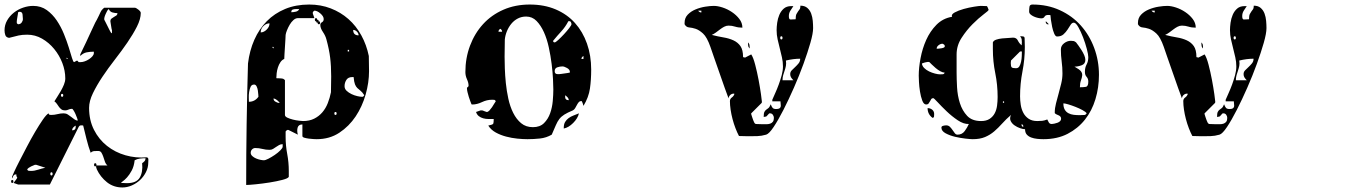

<svg xmlns="http://www.w3.org/2000/svg" viewBox="-27 -587 6047 847"><path d="M567 -553Q573 -553 583.5 -544.5Q594 -536 594 -530Q594 -503 577 -469.5Q560 -436 535 -399.5Q510 -363 480 -324.5Q450 -286 425 -248.5Q400 -211 383 -176Q366 -141 366 -111Q366 -57 387.5 -14.5Q409 28 445 56.5Q481 85 526.5 98Q572 111 620 107Q628 108 627.5 118Q627 128 627 131Q627 152 617 172Q607 192 591 207Q575 222 554.5 231Q534 240 513 240Q474 240 445 217Q416 194 400 160L397 150V145Q395 147 393 147Q388 147 388 140Q388 133 393 133Q397 133 398 136.5Q399 140 398 143H447Q439 136 435.5 125Q432 114 428.5 104Q425 94 420.5 86.5Q416 79 406 79Q398 79 389 79.5Q380 80 373 87Q363 60 354.5 26Q346 -8 340 -33Q338 -34 333 -34Q328 -34 325.5 -33Q323 -32 320 -27L193 227H53L33 220Q43 207 46 202.5Q49 198 49 196.5Q49 195 47 193Q45 191 45 182Q37 182 33.5 186.5Q30 191 27 200Q26 198 26 193Q26 192 35 172Q44 152 59 123Q74 94 92 59.5Q110 25 128 -5.5Q146 -36 161.5 -58.5Q177 -81 187 -87Q189 -81 192 -80.5Q195 -80 199 -80Q213 -80 226.5 -83.5Q240 -87 254 -87Q264 -87 272 -82Q280 -77 287.5 -71Q295 -65 302 -60Q309 -55 316 -55Q316 -58 313 -66.5Q310 -75 306 -84Q302 -93 297.5 -100Q293 -107 291 -107Q282 -107 275 -103.5Q268 -100 260 -100Q250 -100 244 -104.5Q238 -109 233.5 -115Q229 -121 224.5 -128Q220 -135 213 -140Q217 -147 225 -159Q233 -171 241 -185Q249 -199 255 -213.5Q261 -228 261 -241Q261 -275 248 -309Q235 -343 212 -371Q189 -399 158.5 -416.5Q128 -434 93 -434Q71 -434 55 -430.5Q39 -427 13 -420Q0 -422 -3.5 -432Q-7 -442 -7 -453Q-7 -477 4.5 -497Q16 -517 34.5 -531.5Q53 -546 75.5 -553.5Q98 -561 119 -561Q154 -561 179.5 -542.5Q205 -524 223.5 -496.5Q242 -469 255 -437Q268 -405 276.5 -377.5Q285 -350 290.5 -331.5Q296 -313 300 -313Q301 -313 306.5 -316.5Q312 -320 313 -320Q314 -320 316.5 -317Q319 -314 320 -313H330Q337 -313 347 -316.5Q357 -320 366 -326Q375 -332 381 -339Q387 -346 387 -353V-359Q370 -359 355 -356Q340 -353 327 -340V-347Q341 -375 353 -401Q364 -424 374.5 -447.5Q385 -471 393 -487Q396 -492 400.5 -500.5Q405 -509 409 -517.5Q413 -526 416 -532.5Q419 -539 420 -540Q422 -543 427 -548Q432 -553 433 -553ZM467 -453Q466 -455 465 -461Q464 -467 463 -473.5Q462 -480 461 -486Q460 -492 460 -493Q460 -501 465 -505Q470 -509 475.5 -512Q481 -515 486 -518.5Q491 -522 491 -529Q481 -529 469.5 -532Q458 -535 453 -547Q449 -545 445.5 -538.5Q442 -532 439 -525Q435 -517 433 -507V-500Q435 -497 438.5 -489.5Q442 -482 446.5 -473.5Q451 -465 454.5 -457.5Q458 -450 460 -447Q462 -442 467 -440ZM47 -487Q47 -483 50 -482Q51 -481 53 -480Q63 -480 68.5 -487.5Q74 -495 74 -503Q74 -511 72.5 -523Q71 -535 60 -535Q57 -535 53 -533Q53 -531 52 -525.5Q51 -520 50 -513.5Q49 -507 48 -501.5Q47 -496 47 -493ZM267 -333V-327H273ZM247 -160Q252 -160 252 -166.5Q252 -173 247 -173Q242 -173 242 -166.5Q242 -160 247 -160ZM307 -33Q301 -30 296 -24.5Q291 -19 291 -12Q307 -12 307 -27ZM615 111Q603 111 590.5 112.5Q578 114 567 120Q564 147 554 165.5Q544 184 533.5 195.5Q523 207 515 212.5Q507 218 507 220L533 221Q575 221 589.5 196.5Q604 172 600 133Q606 129 610.5 124Q615 119 615 111ZM133 140H127Q123 141 110.5 147Q98 153 93 160Q95 166 100 166.5Q105 167 110 167Q125 167 141.5 161.5Q158 156 173 153ZM200 187Q205 187 205 180Q205 173 200 173Q195 173 195 180Q195 187 200 187ZM27 220Q22 220 22 213.5Q22 207 27 207Q32 207 32 213.5Q32 220 27 220Z M1247 193Q1244 200 1219 206.5Q1194 213 1162.5 218Q1131 223 1101 226Q1071 229 1059 229Q1059 94 1061 -39Q1063 -172 1067 -307Q1074 -364 1095 -411.5Q1116 -459 1150 -493.5Q1184 -528 1231 -547.5Q1278 -567 1337 -567Q1388 -567 1432 -550Q1476 -533 1510 -503Q1544 -473 1567 -431Q1590 -389 1600 -340L1601 -273Q1601 -223 1586 -170Q1571 -117 1542 -73.5Q1513 -30 1470 -1.5Q1427 27 1370 27Q1367 27 1356.5 26.5Q1346 26 1335 24.5Q1324 23 1315.5 20.5Q1307 18 1307 13V-38Q1290 -38 1286 -24Q1282 -10 1287 7L1247 -13Q1246 -14 1243 -14Q1240 -14 1240 -13Q1236 -12 1233 -7V17Q1233 55 1240 92Q1247 129 1247 167ZM1280 -547Q1272 -547 1265 -545Q1258 -543 1258 -533Q1267 -533 1278 -535.5Q1289 -538 1293 -547ZM1230 -80Q1230 -73 1240.5 -68Q1251 -63 1265 -59.5Q1279 -56 1292 -54.5Q1305 -53 1310 -53Q1338 -53 1359 -63.5Q1380 -74 1395 -91.5Q1410 -109 1419 -132Q1428 -155 1433 -180L1434 -250Q1434 -296 1429.5 -332.5Q1425 -369 1413 -413Q1409 -429 1397.5 -446Q1386 -463 1386 -477Q1386 -485 1393.5 -489Q1401 -493 1401 -503Q1401 -515 1386.5 -527.5Q1372 -540 1360 -540Q1359 -540 1356.5 -537.5Q1354 -535 1353 -533V-527L1360 -507H1287Q1277 -507 1267.5 -498.5Q1258 -490 1251 -478Q1244 -466 1239 -453.5Q1234 -441 1233 -433Q1233 -427 1232 -412Q1231 -397 1230 -380Q1229 -363 1228 -348Q1227 -333 1227 -327Q1217 -323 1210 -312.5Q1203 -302 1199 -289.5Q1195 -277 1193.5 -264Q1192 -251 1192 -242Q1195 -242 1206 -241.5Q1217 -241 1220 -240Q1222 -240 1226 -237Q1230 -234 1230 -233ZM1373 -500Q1380 -500 1378 -493H1380Q1385 -493 1385 -486.5Q1385 -480 1380 -480Q1373 -480 1375 -487H1373Q1368 -487 1368 -493H1367Q1362 -493 1362 -500Q1362 -507 1367 -507Q1372 -507 1372 -500ZM1162 -484Q1147 -484 1135 -472Q1123 -460 1123 -444Q1137 -444 1149.5 -456.5Q1162 -469 1162 -484ZM1555 -431Q1555 -440 1547.5 -447.5Q1540 -455 1531 -455Q1531 -431 1555 -431ZM1180 -380H1173L1180 -373ZM1513 -367H1507V-360H1513ZM1573 -160Q1578 -162 1580 -167Q1571 -181 1563 -187Q1555 -193 1549 -199Q1543 -205 1539 -215Q1535 -225 1533 -247H1527Q1509 -247 1501 -234.5Q1493 -222 1493 -207Q1493 -195 1502 -186.5Q1511 -178 1523.5 -172Q1536 -166 1549 -163Q1562 -160 1570 -160ZM1113 -160Q1113 -161 1112.5 -169.5Q1112 -178 1110.5 -188Q1109 -198 1105 -206Q1101 -214 1094 -214Q1083 -214 1078.5 -204Q1074 -194 1072 -181Q1070 -168 1070.5 -155.5Q1071 -143 1071 -138Q1097 -138 1113 -160ZM1207 -133Q1202 -140 1195 -145.5Q1188 -151 1180 -153V-150Q1180 -143 1189 -138Q1198 -133 1203 -133ZM1453 -80Q1458 -80 1458 -86.5Q1458 -93 1453 -93Q1448 -93 1448 -86.5Q1448 -80 1453 -80ZM1220 49Q1211 49 1204 53Q1197 57 1190.5 61.5Q1184 66 1177.5 70Q1171 74 1162 74Q1146 74 1130.5 70Q1115 66 1099 66Q1091 66 1085 72Q1079 78 1079 87Q1079 95 1086 101.5Q1093 108 1102.5 112Q1112 116 1121.5 118Q1131 120 1137 120Q1144 120 1157.5 113Q1171 106 1185 96.5Q1199 87 1209.5 76.5Q1220 66 1220 60Z M2040 -210Q2040 -222 2033 -237.5Q2026 -253 2026 -269Q2026 -331 2046.5 -385.5Q2067 -440 2104 -480.5Q2141 -521 2193.5 -544Q2246 -567 2310 -567Q2374 -567 2424.5 -545.5Q2475 -524 2509.5 -485.5Q2544 -447 2562.5 -394.5Q2581 -342 2581 -280Q2581 -235 2575.5 -196.5Q2570 -158 2547 -120Q2547 -122 2544 -130Q2541 -138 2540 -140Q2540 -141 2537 -141Q2530 -141 2525.5 -135.5Q2521 -130 2517.5 -123Q2514 -116 2510 -109.5Q2506 -103 2500 -100Q2476 -90 2462.5 -81.5Q2449 -73 2440.5 -62Q2432 -51 2425 -34.5Q2418 -18 2407 7Q2383 21 2355 24Q2327 27 2300 27Q2280 27 2255 24.5Q2230 22 2205.5 15.5Q2181 9 2160 -2.5Q2139 -14 2127 -33Q2147 -37 2149 -41.5Q2151 -46 2151 -62Q2140 -62 2128 -62Q2116 -62 2105 -65Q2094 -68 2085.5 -74.5Q2077 -81 2073 -93L2093 -100H2100Q2102 -100 2110 -96.5Q2118 -93 2120 -93Q2126 -93 2132 -99.5Q2138 -106 2143.5 -114Q2149 -122 2153.5 -130Q2158 -138 2160 -140Q2158 -146 2153.5 -146.5Q2149 -147 2144 -147Q2121 -147 2099 -136.5Q2077 -126 2057 -126Q2054 -126 2053 -127Q2051 -132 2047.5 -141Q2044 -150 2041 -160Q2038 -170 2035.5 -180Q2033 -190 2033 -197V-200Q2034 -201 2037 -203.5Q2040 -206 2040 -207ZM2414 -192Q2414 -208 2412.5 -238.5Q2411 -269 2406.5 -305Q2402 -341 2394 -378Q2386 -415 2372.5 -445Q2359 -475 2340 -494.5Q2321 -514 2294 -514Q2274 -514 2257.5 -505.5Q2241 -497 2229 -482.5Q2217 -468 2209.5 -450Q2202 -432 2200 -413L2199 -337Q2199 -317 2200 -286Q2201 -255 2204.5 -220.5Q2208 -186 2215.5 -151.5Q2223 -117 2237 -89Q2251 -61 2272 -43.5Q2293 -26 2324 -26Q2355 -26 2373 -44Q2391 -62 2400 -87.5Q2409 -113 2411.5 -141.5Q2414 -170 2414 -192ZM2494 -480Q2494 -485 2491.5 -489.5Q2489 -494 2483 -494Q2481 -494 2480 -493Q2467 -468 2449 -448.5Q2431 -429 2413 -407Q2413 -400 2420 -400Q2424 -400 2436 -411Q2448 -422 2461 -436Q2474 -450 2484 -463Q2494 -476 2494 -480ZM2188 -447Q2188 -455 2180 -460Q2172 -455 2172 -447ZM2547 -340Q2538 -335 2538 -327H2547ZM2487 -270Q2487 -280 2474.5 -287Q2462 -294 2454 -294Q2443 -294 2431.5 -290Q2420 -286 2420 -273Q2420 -260 2433 -260H2440Q2443 -260 2449.5 -261Q2456 -262 2463.5 -263Q2471 -264 2477.5 -265Q2484 -266 2487 -267ZM2482 -145Q2482 -152 2477 -157.5Q2472 -163 2467 -167Q2466 -164 2466 -160Q2466 -145 2482 -145ZM2460 -23Q2460 -39 2466 -49Q2472 -59 2481.5 -66Q2491 -73 2503 -77.5Q2515 -82 2527 -87Q2522 -65 2501.5 -44.5Q2481 -24 2460 -20Z M3473 -560Q3466 -550 3459.5 -539.5Q3453 -529 3453 -516Q3453 -500 3461 -501Q3469 -502 3483 -502Q3483 -518 3486.5 -525Q3490 -532 3493.5 -536.5Q3497 -541 3500.5 -546Q3504 -551 3504 -562Q3523 -562 3534.5 -552Q3546 -542 3551.5 -527Q3557 -512 3558.5 -495Q3560 -478 3560 -463Q3560 -440 3548 -398Q3536 -356 3517.5 -305Q3499 -254 3475.5 -200.5Q3452 -147 3429 -102Q3406 -57 3386 -27Q3366 3 3353 7Q3332 13 3313.5 13.5Q3295 14 3273 14L3233 13Q3225 -2 3217.5 -21.5Q3210 -41 3204.5 -62Q3199 -83 3196 -103.5Q3193 -124 3193 -141Q3193 -151 3201.5 -157Q3210 -163 3213 -173Q3212 -174 3210 -174Q3201 -174 3194.5 -168Q3188 -162 3187 -153Q3182 -166 3170.5 -198Q3159 -230 3146.5 -266.5Q3134 -303 3122.5 -335Q3111 -367 3107 -380Q3092 -423 3074.5 -439Q3057 -455 3041.5 -460Q3026 -465 3013 -466Q3000 -467 2993 -480V-486Q2993 -508 3007 -522.5Q3021 -537 3041.5 -545.5Q3062 -554 3084 -557.5Q3106 -561 3122 -561Q3139 -561 3160.5 -554Q3182 -547 3201.5 -534Q3221 -521 3234.5 -503.5Q3248 -486 3248 -465Q3230 -465 3216 -469.5Q3202 -474 3187 -474Q3177 -474 3167.5 -469Q3158 -464 3149 -457Q3140 -450 3131 -443.5Q3122 -437 3113 -433Q3140 -426 3164.5 -422Q3189 -418 3208.5 -409Q3228 -400 3239.5 -383.5Q3251 -367 3251 -335L3260 -333Q3263 -335 3273.5 -340Q3284 -345 3287 -347Q3296 -334 3304.5 -301.5Q3313 -269 3319.5 -234.5Q3326 -200 3330 -171.5Q3334 -143 3334 -139Q3334 -134 3333 -133L3287 -87Q3286 -86 3287.5 -81.5Q3289 -77 3291 -70.5Q3293 -64 3295.5 -57.5Q3298 -51 3300 -47Q3302 -42 3307 -40L3337 -39Q3345 -39 3354 -39Q3363 -39 3370.5 -41.5Q3378 -44 3382.5 -50Q3387 -56 3387 -67Q3387 -74 3382.5 -80.5Q3378 -87 3370 -87H3367Q3365 -86 3360 -80Q3355 -74 3353 -73L3342 -71Q3342 -87 3345 -93Q3348 -99 3352.5 -102.5Q3357 -106 3362.5 -110Q3368 -114 3373 -127Q3377 -116 3381.5 -111Q3386 -106 3397 -106Q3407 -106 3411.5 -109Q3416 -112 3417 -116.5Q3418 -121 3417 -127.5Q3416 -134 3416 -140H3380V-147Q3385 -159 3393 -176.5Q3401 -194 3408.5 -214.5Q3416 -235 3421.5 -255.5Q3427 -276 3427 -294Q3427 -314 3422.5 -334Q3418 -354 3413 -373.5Q3408 -393 3403.5 -413Q3399 -433 3399 -454Q3399 -468 3401.5 -486.5Q3404 -505 3411 -521.5Q3418 -538 3430.5 -549Q3443 -560 3463 -560ZM3067 -540H3053Q3058 -532 3067 -532ZM3420 -413Q3425 -413 3425 -420Q3425 -427 3420 -427Q3415 -427 3415 -420Q3415 -413 3420 -413ZM3280 -373Q3275 -379 3274 -383Q3273 -387 3273 -393V-400Q3278 -394 3279 -390Q3280 -386 3280 -380ZM3473 -233Q3466 -240 3462.5 -246Q3459 -252 3459 -260Q3459 -270 3466 -277Q3473 -284 3481 -291.5Q3489 -299 3496 -307.5Q3503 -316 3503 -328Q3474 -328 3440 -320Q3442 -307 3440 -296.5Q3438 -286 3434.5 -276Q3431 -266 3428 -255.5Q3425 -245 3425 -233Z M4480 -427Q4484 -427 4488 -426Q4492 -425 4493 -420L4494 -380Q4494 -325 4483.5 -271.5Q4473 -218 4473 -162Q4473 -144 4476 -124.5Q4479 -105 4487.5 -89Q4496 -73 4511 -63Q4526 -53 4549 -53Q4562 -53 4571 -54Q4580 -55 4593 -60Q4596 -53 4600 -46.5Q4604 -40 4613 -40Q4617 -40 4624 -41.5Q4631 -43 4638 -45.5Q4645 -48 4649.5 -52.5Q4654 -57 4654 -63Q4654 -69 4651 -72.5Q4648 -76 4643.5 -78Q4639 -80 4634.5 -82Q4630 -84 4627 -87Q4626 -87 4626 -90Q4626 -110 4631.5 -131Q4637 -152 4643 -174Q4649 -196 4654.5 -218.5Q4660 -241 4660 -263Q4660 -290 4656.5 -316Q4653 -342 4653 -369Q4653 -385 4667 -396Q4681 -407 4697 -407Q4704 -407 4709 -406Q4714 -405 4720 -400Q4724 -395 4730.5 -386Q4737 -377 4744 -366Q4751 -355 4756 -343.5Q4761 -332 4761 -323Q4761 -305 4744.5 -299Q4728 -293 4713 -293Q4735 -281 4741.5 -272.5Q4748 -264 4747 -254Q4746 -244 4741.5 -232Q4737 -220 4737 -202Q4753 -202 4763.5 -204Q4774 -206 4774 -227Q4774 -240 4766.5 -248Q4759 -256 4759 -270Q4759 -289 4766.5 -302.5Q4774 -316 4774 -335Q4774 -346 4767.5 -371Q4761 -396 4751 -422Q4741 -448 4730 -467.5Q4719 -487 4710 -487Q4702 -487 4696 -477.5Q4690 -468 4682.5 -456.5Q4675 -445 4664.5 -435.5Q4654 -426 4636 -426Q4629 -426 4623.5 -439Q4618 -452 4614.5 -468.5Q4611 -485 4609 -500Q4607 -515 4607 -520Q4604 -521 4597 -521Q4585 -521 4581 -513.5Q4577 -506 4567 -506Q4561 -506 4552 -508Q4543 -510 4534 -514Q4525 -518 4519 -523.5Q4513 -529 4513 -536Q4513 -548 4514.5 -557.5Q4516 -567 4528 -567Q4594 -567 4648.5 -542Q4703 -517 4741 -474.5Q4779 -432 4800 -375.5Q4821 -319 4821 -257Q4821 -201 4805.5 -149.5Q4790 -98 4759 -59Q4728 -20 4682.5 3.5Q4637 27 4576 27Q4563 27 4548.5 25.5Q4534 24 4522 19.5Q4510 15 4502.5 6.5Q4495 -2 4495 -17Q4486 -17 4473 -21.5Q4460 -26 4448.5 -34Q4437 -42 4431.5 -53.5Q4426 -65 4433 -80Q4411 -61 4394 -42Q4377 -23 4359 -7.5Q4341 8 4318.5 17.5Q4296 27 4264 27Q4255 27 4232.5 24.5Q4210 22 4186.5 16.5Q4163 11 4144.5 1Q4126 -9 4126 -24Q4126 -30 4133.5 -32Q4141 -34 4147 -34Q4157 -34 4163.5 -27.5Q4170 -21 4175 -13.5Q4180 -6 4185 0.5Q4190 7 4197 7Q4217 7 4228.5 -8.5Q4240 -24 4247 -40Q4224 -39 4198 -56.5Q4172 -74 4149 -96Q4126 -118 4109.5 -136Q4093 -154 4090 -154Q4084 -154 4081 -149.5Q4078 -145 4075.5 -140Q4073 -135 4069.5 -130.5Q4066 -126 4059 -126Q4048 -126 4041.5 -143.5Q4035 -161 4031.5 -183Q4028 -205 4027 -225.5Q4026 -246 4026 -253Q4026 -288 4034 -330.5Q4042 -373 4059 -411Q4076 -449 4104 -477.5Q4132 -506 4173 -513Q4168 -523 4184.5 -532Q4201 -541 4224.5 -547.5Q4248 -554 4270.5 -557.5Q4293 -561 4300 -561L4327 -560Q4328 -559 4330.5 -553.5Q4333 -548 4333 -547Q4334 -546 4334 -543Q4334 -540 4312 -523.5Q4290 -507 4263.5 -480.5Q4237 -454 4215 -420Q4193 -386 4193 -347V-267Q4193 -239 4195 -202Q4197 -165 4207.5 -132Q4218 -99 4239.5 -76Q4261 -53 4301 -53Q4324 -53 4338.5 -62.5Q4353 -72 4361 -87Q4369 -102 4371.5 -121Q4374 -140 4374 -159Q4374 -213 4363.5 -264.5Q4353 -316 4353 -370V-400Q4356 -408 4367.5 -412Q4379 -416 4393.5 -417.5Q4408 -419 4421.5 -419.5Q4435 -420 4442 -421Q4457 -421 4463 -408.5Q4469 -396 4480 -387L4481 -400Q4481 -408 4480 -414Q4479 -420 4473 -427ZM4593 -480Q4589 -481 4587 -487Q4586 -487 4586 -490Q4586 -492 4587 -493L4600 -480ZM4141 -383Q4141 -386 4140 -387Q4139 -391 4133 -393Q4133 -394 4130 -394Q4122 -394 4113.5 -387.5Q4105 -381 4105 -372Q4108 -372 4114 -372.5Q4120 -373 4126 -374Q4132 -375 4136.5 -377Q4141 -379 4141 -383ZM4473 -360 4433 -320 4432 -309Q4432 -294 4436 -290Q4440 -286 4455 -286Q4465 -286 4470 -294.5Q4475 -303 4477.5 -315Q4480 -327 4480.5 -339.5Q4481 -352 4481 -360ZM4140 -267Q4131 -267 4120.5 -273Q4110 -279 4100.5 -287Q4091 -295 4083.5 -302.5Q4076 -310 4073 -313Q4071 -314 4067 -314Q4065 -314 4064 -313.5Q4063 -313 4062 -313H4060Q4058 -313 4050 -310.5Q4042 -308 4040 -307Q4041 -296 4050 -287Q4059 -278 4071.5 -272Q4084 -266 4097.5 -262.5Q4111 -259 4120 -259Q4124 -259 4131.5 -259.5Q4139 -260 4140 -267ZM4400 -133Q4403 -134 4403 -136.5Q4403 -139 4400 -140Q4397 -141 4397 -137Q4397 -133 4400 -133ZM4767 -87Q4762 -94 4748 -101.5Q4734 -109 4717.5 -115.5Q4701 -122 4686 -126.5Q4671 -131 4664 -131Q4664 -114 4670 -103.5Q4676 -93 4686.5 -87.5Q4697 -82 4709.5 -80.5Q4722 -79 4736 -79L4760 -80ZM4094 -84Q4094 -80 4093.5 -74Q4093 -68 4087 -67Q4065 -83 4065 -110Q4077 -110 4085.5 -103Q4094 -96 4094 -84ZM4487 -33Q4483 -39 4480 -40V-33Q4481 -29 4487 -27Z M5473 -560Q5466 -550 5459.5 -539.5Q5453 -529 5453 -516Q5453 -500 5461 -501Q5469 -502 5483 -502Q5483 -518 5486.5 -525Q5490 -532 5493.5 -536.5Q5497 -541 5500.5 -546Q5504 -551 5504 -562Q5523 -562 5534.5 -552Q5546 -542 5551.5 -527Q5557 -512 5558.5 -495Q5560 -478 5560 -463Q5560 -440 5548 -398Q5536 -356 5517.5 -305Q5499 -254 5475.5 -200.5Q5452 -147 5429 -102Q5406 -57 5386 -27Q5366 3 5353 7Q5332 13 5313.5 13.5Q5295 14 5273 14L5233 13Q5225 -2 5217.5 -21.5Q5210 -41 5204.5 -62Q5199 -83 5196 -103.5Q5193 -124 5193 -141Q5193 -151 5201.5 -157Q5210 -163 5213 -173Q5212 -174 5210 -174Q5201 -174 5194.5 -168Q5188 -162 5187 -153Q5182 -166 5170.5 -198Q5159 -230 5146.5 -266.5Q5134 -303 5122.5 -335Q5111 -367 5107 -380Q5092 -423 5074.5 -439Q5057 -455 5041.5 -460Q5026 -465 5013 -466Q5000 -467 4993 -480V-486Q4993 -508 5007 -522.5Q5021 -537 5041.5 -545.5Q5062 -554 5084 -557.5Q5106 -561 5122 -561Q5139 -561 5160.5 -554Q5182 -547 5201.5 -534Q5221 -521 5234.5 -503.5Q5248 -486 5248 -465Q5230 -465 5216 -469.5Q5202 -474 5187 -474Q5177 -474 5167.5 -469Q5158 -464 5149 -457Q5140 -450 5131 -443.5Q5122 -437 5113 -433Q5140 -426 5164.5 -422Q5189 -418 5208.5 -409Q5228 -400 5239.5 -383.5Q5251 -367 5251 -335L5260 -333Q5263 -335 5273.5 -340Q5284 -345 5287 -347Q5296 -334 5304.5 -301.5Q5313 -269 5319.5 -234.5Q5326 -200 5330 -171.5Q5334 -143 5334 -139Q5334 -134 5333 -133L5287 -87Q5286 -86 5287.5 -81.5Q5289 -77 5291 -70.5Q5293 -64 5295.5 -57.5Q5298 -51 5300 -47Q5302 -42 5307 -40L5337 -39Q5345 -39 5354 -39Q5363 -39 5370.5 -41.5Q5378 -44 5382.5 -50Q5387 -56 5387 -67Q5387 -74 5382.5 -80.5Q5378 -87 5370 -87H5367Q5365 -86 5360 -80Q5355 -74 5353 -73L5342 -71Q5342 -87 5345 -93Q5348 -99 5352.5 -102.5Q5357 -106 5362.5 -110Q5368 -114 5373 -127Q5377 -116 5381.5 -111Q5386 -106 5397 -106Q5407 -106 5411.5 -109Q5416 -112 5417 -116.5Q5418 -121 5417 -127.5Q5416 -134 5416 -140H5380V-147Q5385 -159 5393 -176.5Q5401 -194 5408.5 -214.5Q5416 -235 5421.5 -255.5Q5427 -276 5427 -294Q5427 -314 5422.5 -334Q5418 -354 5413 -373.5Q5408 -393 5403.5 -413Q5399 -433 5399 -454Q5399 -468 5401.5 -486.5Q5404 -505 5411 -521.5Q5418 -538 5430.5 -549Q5443 -560 5463 -560ZM5067 -540H5053Q5058 -532 5067 -532ZM5420 -413Q5425 -413 5425 -420Q5425 -427 5420 -427Q5415 -427 5415 -420Q5415 -413 5420 -413ZM5280 -373Q5275 -379 5274 -383Q5273 -387 5273 -393V-400Q5278 -394 5279 -390Q5280 -386 5280 -380ZM5473 -233Q5466 -240 5462.5 -246Q5459 -252 5459 -260Q5459 -270 5466 -277Q5473 -284 5481 -291.5Q5489 -299 5496 -307.5Q5503 -316 5503 -328Q5474 -328 5440 -320Q5442 -307 5440 -296.5Q5438 -286 5434.5 -276Q5431 -266 5428 -255.5Q5425 -245 5425 -233Z"/></svg>

Font: Genkaimincho
Style: Regular
Weight: 800
Designer: Dr. Ken Lunde (project architect, glyph set definition & overall production); Masataka HATTORI \u670D \u90E8 \u6B63 \u8C
Foundry: Adobe Systems Incorporated
Version: Version 1.00